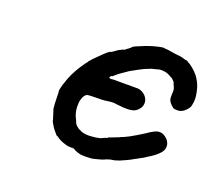

<svg xmlns="http://www.w3.org/2000/svg" viewBox="-90 -593 816 729"><g transform="rotate(20 317.5 -229.0)"><path d="M448 -473Q456 -474 456 -474Q456 -474 456 -473.5Q456 -473 460.5 -473Q465 -473 474 -472Q485 -470 499 -468Q504 -467 510.5 -466.5Q517 -466 520.5 -465.5Q524 -465 526 -465Q537 -463 545 -460Q551 -458 552 -459Q554 -460 571 -449Q577 -444 583 -440Q596 -429 605 -418Q620 -398 627 -376Q632 -360 634 -343Q636 -324 632 -307Q631 -298 624 -290Q619 -283 610 -276Q602 -271 594 -269Q589 -268 576 -269Q570 -269 563 -276Q550 -287 547 -298Q545 -305 546 -320Q547 -332 546 -338Q543 -351 536 -361L537 -360L539 -359Q536 -366 526 -375Q521 -378 513 -382Q501 -389 491 -390Q479 -392 471 -391L436 -382H437L435 -381Q432 -380 429.5 -379Q427 -378 422 -376Q417 -374 413.5 -372.5Q410 -371 395 -363Q374 -352 364 -346Q329 -323 314 -309Q309 -305 309 -305Q308 -307 303 -302Q301 -299 301 -297.5Q301 -296 303 -295Q305 -294 311 -294L316 -295H370H371Q413 -295 418 -295Q435 -293 448 -280Q460 -267 460 -252Q460 -240 454 -231Q445 -218 434 -213Q428 -210 419 -209Q415 -208 402 -208Q389 -208 382.5 -209Q376 -210 367.5 -210.5Q359 -211 356 -212Q348 -213 336 -212Q332 -211 324.5 -210.5Q317 -210 313 -209Q309 -208 280 -208Q248 -208 242 -205Q236 -201 232 -194Q228 -187 225 -173Q224 -166 224 -152Q224 -137 228 -125Q230 -116 236 -105Q239 -98 240 -96Q242 -88 250 -81Q253 -78 258.5 -74.5Q264 -71 265 -72V-71H266H267L269 -69Q288 -61 317 -64Q324 -65 325 -65Q326 -65 328 -65Q345 -68 348 -69Q353 -71 363 -76Q367 -77 369 -78Q371 -79 373 -79.5Q375 -80 374.5 -81Q374 -82 374 -82Q374 -82 381 -84Q399 -91 414 -97Q420 -100 420 -100Q423 -100 449 -113Q478 -129 501 -144Q520 -157 530 -162Q542 -168 552 -168Q565 -168 577.5 -158Q590 -148 594 -134Q596 -124 594 -116Q591 -103 575 -89Q567 -81 553 -72Q546 -68 540 -64Q534 -60 528 -56Q514 -48 511 -47Q510 -46 505.5 -43.5Q501 -41 498 -40Q487 -33 470 -25Q467 -24 463 -22Q445 -13 432 -10Q428 -8 425 -8Q412 -7 399 -2Q395 -1 392 1Q384 4 382 5Q376 7 366 9.5Q356 12 352 13Q341 16 319 16Q305 16 298 15Q283 12 274 7Q268 4 267 3Q264 1 260 1H257L261 2Q265 3 264.5 3.5Q264 4 260.5 3Q257 2 251 2Q239 2 232 -1Q208 -8 196 -18Q192 -21 191 -20.5Q190 -20 190 -20.5Q190 -21 187 -23Q184 -26 175 -37Q169 -44 161.5 -57Q154 -70 155 -70Q156 -71 154 -75.5Q152 -80 150 -88Q148 -96 145 -104Q144 -107 142 -113Q140 -124 139 -174V-181Q135 -179 144 -212Q145 -213 145 -214Q158 -258 184 -297Q200 -321 201 -321Q202 -321 202 -322Q205 -330 234 -358Q268 -392 272 -390Q274 -390 281 -395Q300 -409 302 -409Q303 -409 307.5 -411.5Q312 -414 312 -414Q320 -415 323 -419Q323 -420 325.5 -421.5Q328 -423 328 -423Q328 -423 330.5 -424.5Q333 -426 333.5 -427Q334 -428 337 -430Q342 -433 342 -435Q342 -438 385 -455Q419 -468 448 -473Z"/></g></svg>

Font: TT2020 Style E
Style: Italic
Weight: 400
Italic angle: -15°
Version: Version 0.2.000